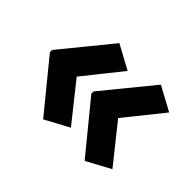

<svg xmlns="http://www.w3.org/2000/svg" viewBox="-100 -681 814 814"><g transform="rotate(45 307.0 -274.5)"><path d="M37.6 -280.4 219 -502.7 327.1 -444.2 191.4 -274.4 327.1 -104 219 -45.6 37.6 -267.4ZM286.2 -280.4 467.8 -502.7 576.1 -444.2 439.8 -274.4 576.1 -104 467.8 -45.6 286.2 -267.4Z"/></g></svg>

Font: Noto Sans Symbols
Style: Regular
Weight: 400
Designer: Monotype Design Team
Foundry: Monotype Imaging Inc.
Version: Version 2.002